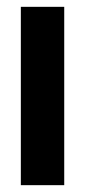

<svg xmlns="http://www.w3.org/2000/svg" viewBox="-20 -542 249 562"><path d="M41 0V-522H168V0Z"/></svg>

Font: Bricolage Grotesque 96pt SemiBold
Style: Regular
Weight: 600
Designer: Mathieu Triay
Foundry: Atelier Triay
Version: Version 1.001; ttfautohint (v1.8.4.7-5d5b);gftools[0.9.33.de